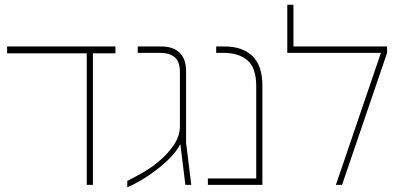

<svg xmlns="http://www.w3.org/2000/svg" viewBox="-20 -780 1693 810"><path d="M346 0V-572H372V0ZM10 -555V-584H467V-555Z M517 10V-17Q550 -33 585 -53.5Q620 -74 645 -95Q688 -130 713.5 -168.5Q739 -207 739 -247V-476Q739 -520 717 -538.5Q695 -557 655 -557H561V-584H660Q710 -584 737.5 -558Q765 -532 765 -479V-178L787 0H762L741 -171H740Q725 -142 697.5 -114Q670 -86 637.5 -61.5Q605 -37 573.5 -18.5Q542 0 517 10Z M857 0V-27H1061V-416Q1061 -493 1024.5 -525Q988 -557 922 -557H892V-584H927Q1003 -584 1045 -543.5Q1087 -503 1087 -419V0Z M1218 -584H1613V-557L1423 0H1397L1587 -557H1192V-760H1218Z"/></svg>

Font: Noto Sans Hebrew Thin
Style: Regular
Weight: 250
Designer: Monotype Design Team
Foundry: Monotype Imaging Inc.
Version: Version 2.003